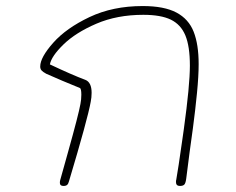

<svg xmlns="http://www.w3.org/2000/svg" viewBox="-20 -615 781 635"><path d="M562 -13Q562 -18 563 -21Q569 -54 583 -153L588 -188Q608 -333 608 -398Q608 -462 593 -498Q578 -534 545 -550Q512 -566 454 -566Q367 -566 298.5 -536.5Q230 -507 190 -468Q150 -429 145 -402Q219 -367 262 -351Q283 -343 283 -308Q283 -293 280 -278Q270 -222 208 -15Q206 -7 202 -3.5Q198 0 190 0Q178 0 178 -10Q178 -16 179 -19L205 -112Q240 -237 246 -271Q249 -286 249 -302Q249 -322 244 -324L186 -348Q140 -368 133 -371Q122 -377 117.5 -382Q113 -387 113 -395Q113 -425 156 -473.5Q199 -522 276 -558.5Q353 -595 452 -595Q523 -595 563.5 -573.5Q604 -552 620.5 -510Q637 -468 637 -403Q637 -364 631.5 -307.5Q626 -251 618 -191Q609 -124 607 -111L596 -25Q594 -9 589.5 -4.5Q585 0 575 0Q562 0 562 -13Z"/></svg>

Font: Mali ExtraLight
Style: Italic
Weight: 275
Italic angle: -10°
Version: Version 1.000; ttfautohint (v1.6)